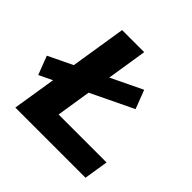

<svg xmlns="http://www.w3.org/2000/svg" viewBox="-206 -872 1039 1039"><g transform="rotate(45 313.0 -352.5)"><path d="M49 0 161 -705H330L241 -139H608L586 0ZM12 -212 -29 -319 474 -561 515 -454Z"/></g></svg>

Font: Nunito Sans 10pt SemiExpanded ExtraBold
Style: Italic
Weight: 800
Width: 6
Italic angle: -9°
Designer: Vernon Adams
Foundry: Vernon Adams
Version: Version 3.101;gftools[0.9.27]